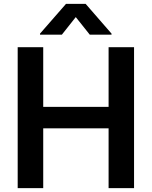

<svg xmlns="http://www.w3.org/2000/svg" viewBox="-20 -971 784 991"><path d="M71.3 0V-727.5H203.1V-419.4H540.5V-727.5H671.9V0H540.5V-308.6H203.1V0ZM443.4 -792 371.1 -882.8 299.3 -792H186.5V-797.4L320.8 -951.2H421.9L555.7 -797.4V-792Z"/></svg>

Font: Inter Semi Bold
Style: Regular
Weight: 600
Designer: Rasmus Andersson
Foundry: rsms
Version: Version 4.000;git-e0f93cc